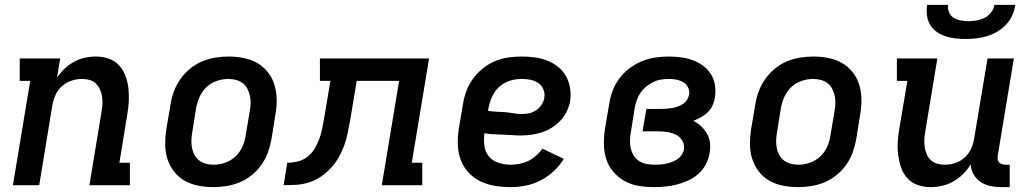

<svg xmlns="http://www.w3.org/2000/svg" viewBox="-20 -760 4240 788"><path d="M33 0 104 -428H61V-520H227L214 -441Q227 -461 245 -478Q263 -495 284 -506.5Q305 -518 328 -523Q351 -528 373 -528Q401 -528 426 -519.5Q451 -511 468.5 -492Q486 -473 495 -448.5Q504 -424 507 -397.5Q510 -371 508.5 -343.5Q507 -316 502 -288L470 -92H513V0H347L397 -303Q400 -319 400.5 -335Q401 -351 398.5 -366Q396 -381 389.5 -394.5Q383 -408 372.5 -418Q362 -428 347 -432Q332 -436 316 -436Q295 -436 273.5 -429Q252 -422 234.5 -406.5Q217 -391 208 -370.5Q199 -350 195 -329L141 0Z M856 8Q824 8 793.5 2Q763 -4 737.5 -18.5Q712 -33 694 -56.5Q676 -80 667 -108.5Q658 -137 658 -168.5Q658 -200 663 -232L680 -332Q684 -359 694 -385.5Q704 -412 720.5 -435.5Q737 -459 760 -478Q783 -497 809.5 -508Q836 -519 863.5 -523.5Q891 -528 917 -528Q949 -528 979.5 -522Q1010 -516 1035.5 -501.5Q1061 -487 1079.5 -463.5Q1098 -440 1106.5 -411.5Q1115 -383 1115.5 -351.5Q1116 -320 1110 -288L1094 -188Q1089 -161 1079.5 -134.5Q1070 -108 1053.5 -84.5Q1037 -61 1014 -42Q991 -23 964.5 -12Q938 -1 910 3.5Q882 8 856 8ZM857 -84Q880 -84 903.5 -92Q927 -100 945.5 -117Q964 -134 974.5 -157Q985 -180 988 -203L1005 -303Q1008 -319 1008.5 -335.5Q1009 -352 1005.5 -367.5Q1002 -383 995 -396.5Q988 -410 976 -419Q964 -428 948.5 -432Q933 -436 917 -436Q894 -436 870 -428Q846 -420 828 -403Q810 -386 799.5 -363Q789 -340 785 -317L769 -217Q766 -201 765.5 -184.5Q765 -168 768 -152.5Q771 -137 778.5 -123.5Q786 -110 798 -101Q810 -92 825.5 -88Q841 -84 857 -84Z M1144 0 1159 -92Q1180 -92 1202.5 -97.5Q1225 -103 1243 -117.5Q1261 -132 1272.5 -152Q1284 -172 1291.5 -193Q1299 -214 1303 -235.5Q1307 -257 1311 -279L1336 -428H1293V-520H1741L1670 -92H1713V0H1547L1618 -428H1444L1417 -266Q1412 -240 1407 -214.5Q1402 -189 1393 -164Q1384 -139 1370.5 -115Q1357 -91 1338 -70.5Q1319 -50 1296 -34.5Q1273 -19 1247 -11Q1221 -3 1195.5 -1.5Q1170 0 1144 0Z M2075 8Q2042 8 2010 2.5Q1978 -3 1950.5 -16.5Q1923 -30 1902 -53Q1881 -76 1870.5 -105Q1860 -134 1859 -166.5Q1858 -199 1863 -232L1880 -332Q1884 -359 1894 -386Q1904 -413 1921 -436.5Q1938 -460 1961.5 -479Q1985 -498 2011.5 -509Q2038 -520 2065.5 -524Q2093 -528 2120 -528Q2148 -528 2174.5 -524.5Q2201 -521 2225.5 -511.5Q2250 -502 2270 -486Q2290 -470 2302.5 -448Q2315 -426 2319.5 -399.5Q2324 -373 2320 -346Q2316 -324 2306.5 -303.5Q2297 -283 2281 -266Q2265 -249 2245.5 -236.5Q2226 -224 2204.5 -217Q2183 -210 2161 -207Q2139 -204 2118 -204Q2099 -204 2080.5 -205.5Q2062 -207 2043 -207.5Q2024 -208 2005 -209Q1986 -210 1968 -213Q1965 -187 1968 -162Q1971 -137 1986 -118.5Q2001 -100 2025.5 -92Q2050 -84 2075 -84Q2093 -84 2111.5 -87.5Q2130 -91 2147 -99Q2164 -107 2179.5 -120.5Q2195 -134 2206 -150L2294 -108Q2277 -80 2252 -57Q2227 -34 2197.5 -19Q2168 -4 2136.5 2Q2105 8 2075 8ZM2123 -292Q2138 -292 2153 -295.5Q2168 -299 2181 -308Q2194 -317 2203 -330.5Q2212 -344 2214 -359Q2217 -377 2210 -393.5Q2203 -410 2189 -419.5Q2175 -429 2157.5 -432.5Q2140 -436 2121 -436Q2105 -436 2089 -433Q2073 -430 2058 -423Q2043 -416 2030 -404.5Q2017 -393 2008 -378.5Q1999 -364 1993.5 -348.5Q1988 -333 1985 -317L1983 -305Q2001 -302 2019 -301.5Q2037 -301 2054 -299.5Q2071 -298 2088 -295Q2105 -292 2123 -292Z M2666 8Q2633 8 2602 3Q2571 -2 2544.5 -16.5Q2518 -31 2498 -54Q2478 -77 2468.5 -106Q2459 -135 2458.5 -167.5Q2458 -200 2463 -232L2480 -332Q2484 -359 2494 -386.5Q2504 -414 2522 -438Q2540 -462 2564 -480Q2588 -498 2615 -509Q2642 -520 2670 -524Q2698 -528 2725 -528Q2751 -528 2776.5 -524.5Q2802 -521 2824.5 -512.5Q2847 -504 2866.5 -489.5Q2886 -475 2898.5 -454.5Q2911 -434 2914.5 -409Q2918 -384 2914 -358Q2911 -342 2904 -326.5Q2897 -311 2884.5 -299Q2872 -287 2856.5 -278.5Q2841 -270 2825 -264Q2844 -255 2858 -241.5Q2872 -228 2882 -210.5Q2892 -193 2894 -172Q2896 -151 2892 -130Q2888 -107 2876.5 -85Q2865 -63 2846.5 -46.5Q2828 -30 2805 -19.5Q2782 -9 2759 -3Q2736 3 2712.5 5.5Q2689 8 2666 8ZM2668 -84Q2680 -84 2691.5 -85Q2703 -86 2715 -88.5Q2727 -91 2738.5 -95.5Q2750 -100 2760 -106.5Q2770 -113 2777.5 -124Q2785 -135 2787 -146Q2790 -166 2780.5 -182.5Q2771 -199 2754.5 -207Q2738 -215 2719 -218Q2700 -221 2680 -221H2617L2633 -313H2696Q2707 -313 2718 -314Q2729 -315 2740.5 -317Q2752 -319 2762.5 -323Q2773 -327 2783 -333.5Q2793 -340 2799.5 -350Q2806 -360 2808 -371Q2811 -387 2804 -401Q2797 -415 2784.5 -422.5Q2772 -430 2757 -433Q2742 -436 2726 -436Q2710 -436 2693.5 -433.5Q2677 -431 2661.5 -423.5Q2646 -416 2632.5 -405Q2619 -394 2609 -379.5Q2599 -365 2593.5 -349Q2588 -333 2585 -317L2569 -217Q2566 -200 2565.5 -183Q2565 -166 2569 -150Q2573 -134 2581.5 -120.5Q2590 -107 2604 -98.5Q2618 -90 2634.5 -87Q2651 -84 2668 -84Z M3256 8Q3224 8 3193.5 2Q3163 -4 3137.5 -18.5Q3112 -33 3094 -56.5Q3076 -80 3067 -108.5Q3058 -137 3058 -168.5Q3058 -200 3063 -232L3080 -332Q3084 -359 3094 -385.5Q3104 -412 3120.5 -435.5Q3137 -459 3160 -478Q3183 -497 3209.5 -508Q3236 -519 3263.5 -523.5Q3291 -528 3317 -528Q3349 -528 3379.5 -522Q3410 -516 3435.5 -501.5Q3461 -487 3479.5 -463.5Q3498 -440 3506.5 -411.5Q3515 -383 3515.5 -351.5Q3516 -320 3510 -288L3494 -188Q3489 -161 3479.5 -134.5Q3470 -108 3453.5 -84.5Q3437 -61 3414 -42Q3391 -23 3364.5 -12Q3338 -1 3310 3.5Q3282 8 3256 8ZM3257 -84Q3280 -84 3303.5 -92Q3327 -100 3345.5 -117Q3364 -134 3374.5 -157Q3385 -180 3388 -203L3405 -303Q3408 -319 3408.5 -335.5Q3409 -352 3405.5 -367.5Q3402 -383 3395 -396.5Q3388 -410 3376 -419Q3364 -428 3348.5 -432Q3333 -436 3317 -436Q3294 -436 3270 -428Q3246 -420 3228 -403Q3210 -386 3199.5 -363Q3189 -340 3185 -317L3169 -217Q3166 -201 3165.5 -184.5Q3165 -168 3168 -152.5Q3171 -137 3178.5 -123.5Q3186 -110 3198 -101Q3210 -92 3225.5 -88Q3241 -84 3257 -84Z M3800 8Q3772 8 3747 -0.5Q3722 -9 3704.5 -28Q3687 -47 3678.5 -71.5Q3670 -96 3666.5 -122.5Q3663 -149 3664.5 -176.5Q3666 -204 3671 -232L3704 -428H3661V-520H3827L3777 -217Q3774 -201 3773.5 -185Q3773 -169 3775.5 -154Q3778 -139 3784 -125.5Q3790 -112 3801 -102Q3812 -92 3827 -88Q3842 -84 3858 -84Q3879 -84 3900.5 -91Q3922 -98 3939 -113.5Q3956 -129 3965.5 -149.5Q3975 -170 3978 -191L4033 -520H4141L4075 -122Q4074 -114 4074.5 -107Q4075 -100 4079.5 -94.5Q4084 -89 4091.5 -86.5Q4099 -84 4106 -84H4124V8H4090Q4067 8 4045 3.5Q4023 -1 4005 -13Q3987 -25 3976 -44Q3965 -63 3964 -86Q3951 -64 3933 -46Q3915 -28 3893 -15.5Q3871 -3 3847 2.5Q3823 8 3800 8ZM3943 -600Q3921 -600 3900 -602.5Q3879 -605 3859.5 -611.5Q3840 -618 3823.5 -630Q3807 -642 3797 -659Q3787 -676 3784.5 -697Q3782 -718 3785 -740H3871Q3869 -724 3875 -709.5Q3881 -695 3894 -687Q3907 -679 3923 -676Q3939 -673 3955 -673Q3971 -673 3988 -676Q4005 -679 4021 -687Q4037 -695 4048 -709.5Q4059 -724 4061 -740H4147Q4144 -718 4134.5 -697Q4125 -676 4109 -659Q4093 -642 4072.5 -630Q4052 -618 4030.5 -611.5Q4009 -605 3987 -602.5Q3965 -600 3943 -600Z"/></svg>

Font: Iosevka Etoile Semibold
Style: Italic
Weight: 600
Italic angle: -9°
Designer: Belleve Invis
Foundry: Belleve Invis
Version: Version 22.1.2; ttfautohint (v1.8.4)